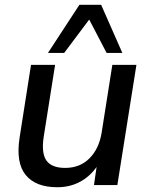

<svg xmlns="http://www.w3.org/2000/svg" viewBox="-20 -776 626 805"><path d="M46 0ZM220 9Q130 9 88 -42Q46 -93 62 -198L110 -504H211L163 -201Q153 -133 175 -102.5Q197 -72 253 -72Q315 -72 355 -112Q395 -152 406 -219L451 -504H552L472 0H374L385 -76Q356 -35 314 -13Q272 9 220 9ZM181 -554 313 -756H404L493 -554H427L354 -694L249 -554Z"/></svg>

Font: Winston Medium
Style: Italic
Weight: 500
Italic angle: -9°
Designer: Original fonts by Vernon Adams / Changes by Cristiano Sobral
Foundry: Original fonts by Vernon Adams / Changes by Cristiano Sobral
Version: Version 2.503;July 17, 2020;FontCreator 13.0.0.2655 64-bit